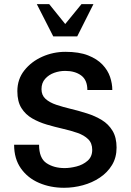

<svg xmlns="http://www.w3.org/2000/svg" viewBox="-20 -890 630 924"><path d="M288.1 13.7Q222.7 13.7 168 -9.8Q113.3 -33.2 80.6 -79.6Q47.9 -126 47.9 -193.4H168Q168 -128.9 203.6 -105Q239.3 -81.1 291 -81.1Q317.4 -81.1 348.1 -88.9Q378.9 -96.7 401.4 -116.2Q423.8 -135.7 423.8 -168.9Q423.8 -201.2 404.3 -220.2Q384.8 -239.3 352.5 -250.5Q320.3 -261.7 281.7 -270.5Q243.2 -279.3 205.1 -290.5Q167 -301.8 134.8 -320.3Q102.5 -338.9 83 -370.1Q63.5 -401.4 63.5 -451.2Q63.5 -508.8 97.2 -551.3Q130.9 -593.8 183.6 -617.2Q236.3 -640.6 294.9 -640.6Q360.4 -640.6 403.8 -623.5Q447.3 -606.4 473.1 -579.1Q499 -551.8 509.8 -519.5Q520.5 -487.3 520.5 -457H400.4Q400.4 -504.9 370.6 -526.9Q340.8 -548.8 293.9 -548.8Q266.6 -548.8 240.7 -539.6Q214.8 -530.3 197.3 -510.7Q179.7 -491.2 179.7 -460.9Q179.7 -431.6 199.2 -414.1Q218.8 -396.5 251 -385.7Q283.2 -375 321.8 -365.7Q360.4 -356.4 398.9 -344.2Q437.5 -332 469.7 -312.5Q502 -293 521.5 -260.7Q541 -228.5 541 -179.7Q541 -131.8 519 -95.7Q497.1 -59.6 460.4 -35.2Q423.8 -10.7 378.9 1.5Q334 13.7 288.1 13.7ZM236.3 -714.8 157.2 -870.1H216.8L293.9 -774.4L372.1 -870.1H429.7L351.6 -714.8Z"/></svg>

Font: Padauk
Style: Bold
Weight: 700
Designer: Debbi Hosken, Becca Hirsbrunner Spalinger
Foundry: SIL International
Version: Version 5.003